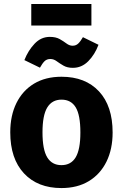

<svg xmlns="http://www.w3.org/2000/svg" viewBox="-20 -938 624 975"><path d="M292.4 -548.3Q413.5 -548.3 482.7 -474Q551.9 -399.6 551.9 -265.2Q551.9 -180.5 520.7 -117.1Q489.4 -53.6 431.3 -18.3Q373.2 17 292 17Q171.3 17 101.7 -57.7Q32.1 -132.4 32.1 -266.1Q32.1 -351.2 63.5 -414.8Q94.9 -478.3 153 -513.3Q211.2 -548.3 292.4 -548.3ZM292.4 -432Q244.4 -432 220.1 -392.3Q195.8 -352.7 195.8 -266.1Q195.8 -178.1 220 -138.7Q244.1 -99.4 292 -99.4Q340.6 -99.4 364.4 -139.2Q388.2 -179.1 388.2 -265.2Q388.2 -353.9 364.4 -393Q340.6 -432 292.4 -432ZM350 -593.5Q321.5 -593.5 302 -604.9Q282.5 -616.3 267.6 -627.3Q252.6 -638.4 235.9 -638.4Q217.6 -638.4 206.2 -627.2Q194.9 -616 182.9 -594.3L103.8 -632.8Q122.7 -681.1 155.5 -715.9Q188.3 -750.7 232.8 -750.7Q263.2 -750.7 282.9 -739.7Q302.5 -728.6 317.6 -717.2Q332.6 -705.8 348.8 -705.8Q365.6 -705.8 377.2 -716.8Q388.8 -727.8 401.1 -749.2L480.2 -710.6Q461.2 -660.2 427.9 -626.8Q394.6 -593.5 350 -593.5ZM444.2 -917.6V-808.2H138.8V-917.6Z"/></svg>

Font: Fira Sans Variable
Style: Regular
Weight: 400
Designer: Carrois Corporate & Edenspiekermann AG
Foundry: Carrois Corporate GbR & Edenspiekermann AG
Version: Version 4.202